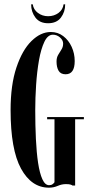

<svg xmlns="http://www.w3.org/2000/svg" viewBox="-20 -858 420 888"><path d="M206.5 10Q125.5 10 77.2 -78.2Q29 -166.5 29 -349Q29 -465.5 56 -546Q83 -626.5 125.5 -668.2Q168 -710 215 -710Q247.5 -710 272.5 -691Q297.5 -672 311.5 -641.2Q325.5 -610.5 325.5 -575.5Q325.5 -514.5 283.5 -514.5Q260.5 -514.5 251 -530.8Q241.5 -547 241.5 -573.5Q241.5 -591.5 249 -604.2Q256.5 -617 264.2 -629Q272 -641 272 -656.5Q272 -672 257.5 -684.8Q243 -697.5 224.5 -697.5Q201 -697.5 185.2 -664.5Q169.5 -631.5 160.2 -578.8Q151 -526 147 -465.2Q143 -404.5 143 -349Q143 -278.5 146 -215.5Q149 -152.5 156.2 -104.5Q163.5 -56.5 176 -29Q188.5 -1.5 207 -1.5Q217 -1.5 223 -6Q229 -10.5 232 -15V-306.5H198V-316.5H368V-306.5H327.5V0H315Q314 -1.5 307.2 -4Q300.5 -6.5 285 -6.5Q265.5 -6.5 246.8 1.8Q228 10 206.5 10ZM202.5 -750.5Q163.5 -750.5 143.8 -776.8Q124 -803 124 -838H131.5Q135 -813.5 155.5 -798.2Q176 -783 202.5 -783Q230 -783 250.5 -798.2Q271 -813.5 274 -838H281.5Q281.5 -803 261.8 -776.8Q242 -750.5 202.5 -750.5Z"/></svg>

Font: Imbue 100pt SemiBold
Style: Regular
Weight: 600
Designer: Tyler Finck
Foundry: Etcetera Type Company
Version: Version 1.102; ttfautohint (v1.8.3)